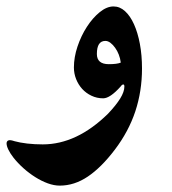

<svg xmlns="http://www.w3.org/2000/svg" viewBox="-79 -375 534 596"><path d="M295.9 -180.7Q294.4 -193.4 289.8 -205.3Q285.2 -217.3 278.3 -226.8Q271.5 -236.3 263.7 -242.2Q255.9 -248 248 -248Q221.7 -248 221.7 -207.5Q221.7 -175.8 258.8 -175.8Q284.7 -175.8 295.9 -180.7ZM361.8 -162.1Q361.8 -92.3 341.1 -29.5Q320.3 33.2 277.3 89.8Q235.4 145 193.6 173.1Q151.9 201.2 106.4 201.2Q88.9 201.2 69.3 194.1Q49.8 187 30.8 175Q11.7 163.1 -6.1 147.2Q-23.9 131.3 -37.6 113.8Q-47.4 101.1 -53 89.6Q-58.6 78.1 -58.6 69.8Q-58.6 66.9 -57.1 64.2Q-55.7 61.5 -50.8 60.1Q-45.4 60.1 -41.7 61Q-38.1 62 -34.7 63H-35.2Q-17.6 67.9 5.6 70.6Q28.8 73.2 53.7 73.2Q159.2 73.2 256.3 -22Q281.2 -48.3 294.2 -69.3Q307.1 -90.3 307.1 -106.4Q307.1 -112.8 303.7 -112.8Q299.8 -112.8 295.4 -106.4Q262.7 -69.8 241.2 -69.8Q221.7 -69.8 204.8 -77.9Q188 -85.9 176 -99.1Q164.1 -112.3 157.2 -129.6Q150.4 -147 150.4 -165.5Q150.4 -197.3 161.6 -230.7Q172.9 -264.2 190.7 -291.7Q208.5 -319.3 230.5 -337.2Q252.4 -355 273.4 -355Q293 -355 309.1 -340.3Q325.2 -325.7 336.9 -299.8Q348.6 -273.9 355.2 -238.8Q361.8 -203.6 361.8 -162.1Z"/></svg>

Font: XB Niloofar
Style: Bold
Weight: 700
Designer: Behnam
Foundry: Irmug
Version: Version 7.201 2008